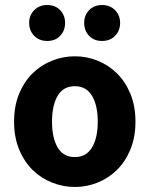

<svg xmlns="http://www.w3.org/2000/svg" viewBox="-20 -732 595 764"><path d="M278 12Q231 12 187 -5.5Q143 -23 109.5 -56Q76 -89 56 -137.5Q36 -186 36 -248Q36 -310 56 -358.5Q76 -407 109.5 -440Q143 -473 187 -490.5Q231 -508 278 -508Q325 -508 368.5 -490.5Q412 -473 445.5 -440Q479 -407 499 -358.5Q519 -310 519 -248Q519 -186 499 -137.5Q479 -89 445.5 -56Q412 -23 368.5 -5.5Q325 12 278 12ZM278 -107Q323 -107 346 -145Q369 -183 369 -248Q369 -313 346 -351Q323 -389 278 -389Q232 -389 209.5 -351Q187 -313 187 -248Q187 -183 209.5 -145Q232 -107 278 -107ZM168 -569Q136 -569 116 -589.5Q96 -610 96 -641Q96 -671 116 -691.5Q136 -712 168 -712Q200 -712 219.5 -691.5Q239 -671 239 -641Q239 -610 219.5 -589.5Q200 -569 168 -569ZM386 -569Q354 -569 334.5 -589.5Q315 -610 315 -641Q315 -671 334.5 -691.5Q354 -712 386 -712Q418 -712 438 -691.5Q458 -671 458 -641Q458 -610 438 -589.5Q418 -569 386 -569Z"/></svg>

Font: hySource Sans Pro
Style: Bold
Weight: 700
Designer: Paul D. Hunt
Foundry: Adobe Systems Incorporated
Version: Version 2.021;PS 2.000;hotconv 1.0.86;makeotf.lib2.5.63406